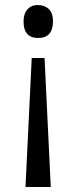

<svg xmlns="http://www.w3.org/2000/svg" viewBox="-20 -566 307 768"><path d="M191.9 -480Q191.4 -414.1 132.8 -414.1Q74.2 -414.1 74.2 -480Q74.2 -510.7 89.6 -528.3Q105 -545.9 131.3 -545.9Q157.7 -545.9 174.8 -530.3Q191.9 -514.6 191.9 -480ZM106.9 -334H158.2L183.1 182.1H82Z"/></svg>

Font: OpenSans
Style: Regular
Weight: 400
Foundry: Ascender Corporation
Version: Version 1.10